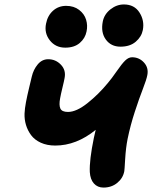

<svg xmlns="http://www.w3.org/2000/svg" viewBox="-20 -868 686 859"><path d="M439.9 -772Q446.3 -804.2 474.1 -826.2Q502 -848.1 534.2 -848.1Q581.1 -848.1 604 -812Q627 -775.9 619.1 -733.9Q613.3 -703.6 587.4 -681.4Q561.5 -659.2 519 -659.2Q476.6 -659.2 453.4 -691.2Q430.2 -723.1 439.9 -772ZM272 -654.8Q228.5 -654.8 202.9 -687.5Q177.2 -720.2 186 -762.2Q192.9 -798.3 217.3 -820.1Q241.7 -841.8 275.9 -841.8Q310.5 -841.8 334 -823.7Q357.4 -805.7 365.2 -779.8Q373 -753.9 367.2 -727.1Q361.3 -696.8 336.9 -675.8Q312.5 -654.8 272 -654.8ZM442.9 -28.8Q416.5 -28.8 400.1 -47.1Q383.8 -65.4 381.8 -98.1Q379.4 -151.4 399.9 -251Q406.2 -280.3 408.2 -287.1Q321.8 -216.8 227.1 -216.8Q190.4 -216.8 162.6 -229.5Q134.8 -242.2 119.1 -263.4Q103.5 -284.7 96.2 -309.1Q88.9 -333.5 89.8 -359.9Q90.8 -382.8 96.2 -411.1Q101.6 -439.5 110.6 -476.8Q119.6 -514.2 122.1 -524.9Q129.4 -556.6 148.7 -579.8Q168 -603 195.8 -603Q229 -603 252.4 -578.6Q275.9 -554.2 269 -519Q267.1 -507.3 259.5 -476.3Q252 -445.3 249 -428.2Q243.2 -397.9 250 -382.6Q256.8 -367.2 284.2 -367.2Q321.8 -367.2 371.3 -406.5Q420.9 -445.8 462.9 -497.1Q478.5 -515.1 502 -549.1Q525.4 -583 540.3 -597.4Q555.2 -611.8 570.8 -611.8Q602.5 -611.8 624 -588.4Q645.5 -564.9 639.2 -532.2Q635.7 -512.7 619.4 -470.7Q603 -428.7 583.3 -368.4Q563.5 -308.1 550.8 -246.1Q543 -207 540 -156.5Q537.1 -106 536.1 -102.1Q530.3 -70.8 504.6 -49.8Q479 -28.8 442.9 -28.8Z"/></svg>

Font: Shantell Sans Irregular
Style: Bold Italic
Weight: 700
Italic angle: -11.31°
Designer: Stephen Nixon, Anya Danilova, Shantell Martin
Foundry: Arrow Type
Version: Version 1.006;[9816181b4]